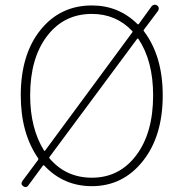

<svg xmlns="http://www.w3.org/2000/svg" viewBox="-20 -762 754 799"><path d="M555.7 -600.6Q554.7 -601.6 553.2 -601.6Q551.8 -601.6 550.8 -600.6L186.5 -109.4Q183.6 -106.4 186.5 -102.5Q254.9 -22.5 362.3 -22.5Q476.6 -22.5 546.9 -115.7Q617.2 -209 617.2 -365.2Q617.2 -508.8 555.7 -600.6ZM163.1 -135.7Q163.1 -134.8 165 -134.3Q167 -133.8 168 -135.7L530.3 -627Q533.2 -629.9 530.3 -632.8Q462.9 -704.1 362.3 -704.1Q246.1 -704.1 175.8 -611.8Q105.5 -519.5 105.5 -365.2Q105.5 -228.5 163.1 -135.7ZM633.8 -739.3Q639.6 -735.4 640.6 -729Q641.6 -722.7 637.7 -716.8L579.1 -638.7Q576.2 -634.8 579.1 -631.8Q657.2 -528.3 657.2 -365.2Q657.2 -195.3 574.2 -91.3Q491.2 12.7 362.3 12.7Q244.1 12.7 164.1 -73.2Q161.1 -76.2 158.2 -72.3L97.7 9.8Q92.8 16.6 85.9 16.6Q82 16.6 76.2 12.7Q64.5 3.9 73.2 -8.8L138.7 -96.7Q140.6 -99.6 138.7 -103.5Q66.4 -208 66.4 -365.2Q66.4 -535.2 148.4 -637.2Q230.5 -739.3 362.3 -739.3Q473.6 -739.3 551.8 -662.1Q554.7 -659.2 557.6 -662.1L611.3 -736.3Q615.2 -741.2 622.1 -742.2Q623 -742.2 625 -742.2Q629.9 -742.2 633.8 -739.3Z"/></svg>

Font: Gen Jyuu Gothic ExtraLight
Style: Regular
Weight: 100
Designer: [Source Han Sans]
Ryoko NISHIZUKA  (kana & ideographs); Paul D. Hunt (Latin, Greek & Cyrillic); Wenlong ZHANG  (bopomofo
Version: Version 1.002.20150607